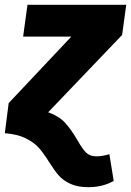

<svg xmlns="http://www.w3.org/2000/svg" viewBox="-50 -553 544 797"><path d="M-14 -125 246 -401H46L64 -533H474L457 -408L150 -87Q195 -71 220 -43.5Q245 -16 271 28Q291 64 307 80Q323 96 350 96Q375 96 404 87L422 198Q376 224 317 224Q272 224 242 210Q212 196 194 175.5Q176 155 154 120Q131 83 111 60.5Q91 38 56.5 21Q22 4 -30 0Z"/></svg>

Font: Trujillo ExtraBold
Style: Italic
Weight: 800
Italic angle: -8°
Designer: Fira Sans original fonts by bBox Type GmbH, Carrois Corporate GbR, & Edenspiekermann AG / Changes by Cristiano Sobral
Foundry: Fira Sans original fonts by bBox Type GmbH, Carrois Corporate GbR, & Edenspiekermann AG / Changes by Cristiano Sobral
Version: Version 4.301;July 28, 2020;FontCreator 13.0.0.2655 64-bit